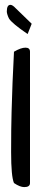

<svg xmlns="http://www.w3.org/2000/svg" viewBox="-20 -763 191 784"><path d="M102.5 -15.6Q102.5 1 79.1 1Q61.5 1 37.1 -15.6Q25.4 -42 25.4 -141.6Q25.4 -241.2 27.3 -306.2Q29.3 -371.1 31.2 -425.8Q37.1 -544.9 37.1 -551.8Q65.4 -568.4 84 -568.4Q102.5 -568.4 102.5 -551.8ZM7.8 -715.8Q7.8 -743.2 22.5 -743.2Q31.2 -743.2 43.9 -729.5L109.4 -666L92.8 -624Q28.3 -668 16.6 -687.5Q12.7 -695.3 10.3 -703.1Q7.8 -710.9 7.8 -715.8Z"/></svg>

Font: Architects Daughter
Style: Regular
Weight: 400
Designer: Kimberly Geswein
Foundry: Kimberly Geswein
Version: Version 1.003 2010